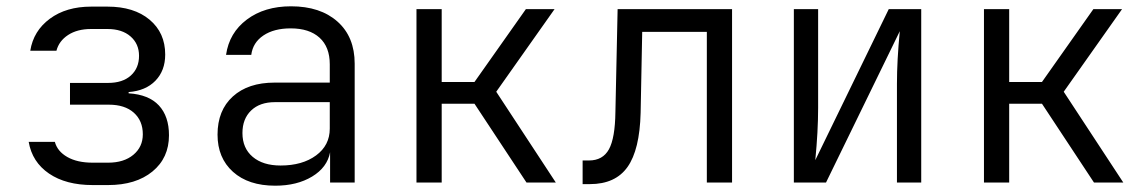

<svg xmlns="http://www.w3.org/2000/svg" viewBox="-20 -579 3640 609"><path d="M274 8Q189 8 135.5 -28.5Q82 -65 71 -129H154Q162 -99 193.5 -81Q225 -63 274 -63H323Q373 -63 403 -88Q433 -113 433 -153Q433 -196 404.5 -221.5Q376 -247 325 -247H202V-316H323Q369 -316 395 -339.5Q421 -363 421 -402Q421 -440 394 -463.5Q367 -487 321 -487H269Q225 -487 196 -468Q167 -449 159 -418H76Q86 -481 138 -519.5Q190 -558 269 -558H321Q405 -558 454.5 -516.5Q504 -475 504 -406Q504 -355 473 -323Q442 -291 388 -287V-283Q452 -279 484 -244.5Q516 -210 516 -150Q516 -78 463.5 -35Q411 8 323 8Z M1105 -377V0H1027V-96Q1018 -48 970 -19Q922 10 853 10Q768 10 719 -34Q670 -78 670 -152Q670 -229 718.5 -273Q767 -317 851 -317H1026V-375Q1026 -430 993.5 -459.5Q961 -489 902 -489Q849 -489 815.5 -466.5Q782 -444 777 -405H697Q707 -475 763 -517Q819 -559 903 -559Q996 -559 1050.5 -510.5Q1105 -462 1105 -377ZM1026 -171V-255H852Q804 -255 776.5 -228.5Q749 -202 749 -157Q749 -109 781.5 -81.5Q814 -54 870 -54Q939 -54 982.5 -86Q1026 -118 1026 -171Z M1381 0H1301V-550H1381V-319H1485L1648 -550H1739L1554 -288L1743 0H1650L1485 -250H1381Z M1828 5V-70H1848Q1892 -70 1911.5 -105.5Q1931 -141 1932 -224L1939 -550H2302V0H2222V-478H2017L2012 -221Q2009 -104 1970.5 -49.5Q1932 5 1851 5Z M2498 0V-550H2575V-237Q2575 -163 2566 -71L2799 -550H2902V0H2825V-313Q2825 -387 2834 -480L2600 0Z M3181 0H3101V-550H3181V-319H3285L3448 -550H3539L3354 -288L3543 0H3450L3285 -250H3181Z"/></svg>

Font: JetBrains Mono Semi Light
Style: Regular
Weight: 350
Monospace: yes
Designer: Philipp Nurullin, Konstantin Bulenkov
Foundry: JetBrains
Version: 2.002